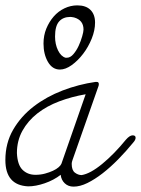

<svg xmlns="http://www.w3.org/2000/svg" viewBox="-43 -674 525 715"><path d="M426 -154Q440 -170 451 -170Q462 -170 462 -161Q462 -153 453 -143Q426 -110 397 -80.5Q368 -51 339 -28.5Q310 -6 282.5 7.5Q255 21 231 21Q211 21 198 8.5Q185 -4 183 -23Q157 -3 123.5 8.5Q90 20 62 20Q-23 16 -23 -78Q-23 -141 6 -191Q35 -241 82.5 -277.5Q130 -314 190 -337Q250 -360 313 -369H317Q325 -369 325 -361Q325 -357 324 -354L227 -78Q224 -70 224 -64Q224 -40 236 -31Q248 -22 261 -22Q293 -27 337.5 -63.5Q382 -100 426 -154ZM185 -63Q185 -64 186 -65L276 -323Q224 -314 177.5 -296.5Q131 -279 96 -251.5Q61 -224 40.5 -187Q20 -150 20 -104Q22 -60 41 -41.5Q60 -23 89 -23Q108 -23 124.5 -27.5Q141 -32 154 -38Q167 -44 175 -51Q183 -58 185 -63ZM245 -654Q277 -654 294 -637Q311 -620 311 -590Q311 -561 298.5 -530Q286 -499 266.5 -473.5Q247 -448 224 -431.5Q201 -415 180 -415Q152 -415 135.5 -443.5Q119 -472 119 -512Q119 -542 129.5 -567.5Q140 -593 157 -612.5Q174 -632 197 -643Q220 -654 245 -654ZM233 -609Q223 -611 219 -611Q192 -611 177 -594Q162 -577 162 -538Q162 -509 173 -486.5Q184 -464 201 -459H206Q219 -459 230.5 -472.5Q242 -486 250 -503.5Q258 -521 263 -538.5Q268 -556 268 -564Q268 -599 233 -609Z"/></svg>

Font: Discipuli Britannica
Style: Regular
Weight: 400
Designer: Peter Wiegel
Foundry: Peter Wiegel
Version: Version 0.001 2009